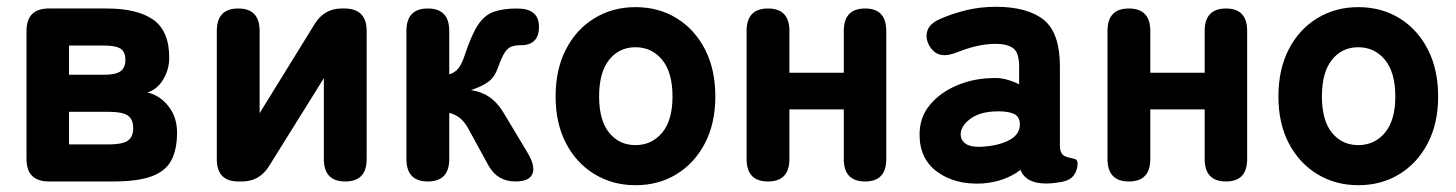

<svg xmlns="http://www.w3.org/2000/svg" viewBox="-20 -534 4286 565"><path d="M124 0Q58 0 58 -66V-443Q58 -509 124 -509H294Q384 -509 431 -476Q478 -443 478 -364Q478 -330 460.5 -300.5Q443 -271 414 -262Q451 -253 476 -221Q501 -189 501 -144Q501 -94 484 -62Q467 -30 426 -15Q385 0 313 0ZM183 -109H300Q340 -109 356 -120Q372 -131 372 -157Q372 -183 356 -194Q340 -205 300 -205H183ZM183 -314H286Q321 -314 335 -324.5Q349 -335 349 -358Q349 -381 335 -390.5Q321 -400 286 -400H183Z M681 0Q618 0 618 -66V-443Q618 -509 681 -509Q744 -509 744 -443V-201L907 -465Q935 -509 986 -509H993Q1059 -509 1059 -443V-66Q1059 0 996 0Q933 0 933 -66V-304L771 -44Q743 0 692 0Z M1239 0Q1176 0 1176 -66V-443Q1176 -509 1239 -509Q1302 -509 1302 -443V-315Q1320 -321 1329.5 -333.5Q1339 -346 1347 -370Q1367 -431 1386.5 -460.5Q1406 -490 1433.5 -499.5Q1461 -509 1502 -509Q1566 -509 1566 -455Q1566 -401 1513 -401Q1497 -401 1485.5 -397Q1474 -393 1465 -379Q1456 -365 1445 -334Q1435 -306 1416 -292.5Q1397 -279 1366 -269Q1398 -264 1421 -248Q1444 -232 1462 -202L1531 -87Q1556 -46 1547 -23Q1538 0 1497 0Q1444 0 1418 -46L1360 -152Q1349 -173 1336 -184.5Q1323 -196 1302 -202V-66Q1302 0 1239 0Z M1850 11Q1783 11 1729.5 -21.5Q1676 -54 1645.5 -112.5Q1615 -171 1615 -250Q1615 -330 1645.5 -389Q1676 -448 1729.5 -480.5Q1783 -513 1850 -513Q1918 -513 1971 -480.5Q2024 -448 2054.5 -389Q2085 -330 2085 -250Q2085 -171 2054.5 -112.5Q2024 -54 1971 -21.5Q1918 11 1850 11ZM1850 -107Q1898 -107 1928.5 -143.5Q1959 -180 1959 -250Q1959 -321 1928.5 -358Q1898 -395 1850 -395Q1802 -395 1772.5 -358Q1743 -321 1743 -250Q1743 -180 1772.5 -143.5Q1802 -107 1850 -107Z M2240 0Q2177 0 2177 -66V-443Q2177 -509 2240 -509Q2303 -509 2303 -443V-320H2463V-443Q2463 -509 2526 -509Q2588 -509 2588 -443V-66Q2588 0 2526 0Q2463 0 2463 -66V-212H2303V-66Q2303 0 2240 0Z M2870 6Q2791 10 2738.5 -28Q2686 -66 2686 -138Q2686 -189 2716.5 -225.5Q2747 -262 2795.5 -282.5Q2844 -303 2896 -304Q2919 -306 2940 -300.5Q2961 -295 2979 -286V-338Q2979 -380 2961 -392.5Q2943 -405 2910 -405Q2883 -405 2854.5 -398.5Q2826 -392 2799 -381Q2770 -369 2749.5 -372.5Q2729 -376 2715 -399Q2702 -422 2709 -443.5Q2716 -465 2746 -478Q2782 -494 2823.5 -504Q2865 -514 2910 -514Q3003 -514 3051 -476Q3099 -438 3099 -338V-108Q3099 -98 3100 -94Q3103 -80 3111.5 -75.5Q3120 -71 3129 -69.5Q3138 -68 3144.5 -65.5Q3151 -63 3151 -53Q3151 -34 3140.5 -19Q3130 -4 3106 1Q3095 3 3083 4.5Q3071 6 3058 6Q2999 6 2983 -34Q2937 1 2870 6ZM2867 -102Q2920 -105 2951.5 -122.5Q2983 -140 2981 -171Q2980 -194 2958.5 -201Q2937 -208 2906 -206Q2860 -204 2833 -182.5Q2806 -161 2807 -137Q2808 -120 2822.5 -110.5Q2837 -101 2867 -102Z M3302 0Q3239 0 3239 -66V-443Q3239 -509 3302 -509Q3365 -509 3365 -443V-320H3525V-443Q3525 -509 3588 -509Q3650 -509 3650 -443V-66Q3650 0 3588 0Q3525 0 3525 -66V-212H3365V-66Q3365 0 3302 0Z M3977 11Q3910 11 3856.5 -21.5Q3803 -54 3772.5 -112.5Q3742 -171 3742 -250Q3742 -330 3772.5 -389Q3803 -448 3856.5 -480.5Q3910 -513 3977 -513Q4045 -513 4098 -480.5Q4151 -448 4181.5 -389Q4212 -330 4212 -250Q4212 -171 4181.5 -112.5Q4151 -54 4098 -21.5Q4045 11 3977 11ZM3977 -107Q4025 -107 4055.5 -143.5Q4086 -180 4086 -250Q4086 -321 4055.5 -358Q4025 -395 3977 -395Q3929 -395 3899.5 -358Q3870 -321 3870 -250Q3870 -180 3899.5 -143.5Q3929 -107 3977 -107Z"/></svg>

Font: Zen Maru Gothic Black
Style: Regular
Weight: 900
Designer: Yoshimichi Ohira
Foundry: Positype
Version: Version 1.001